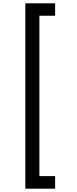

<svg xmlns="http://www.w3.org/2000/svg" viewBox="-20 -954 463 1160"><path d="M313 -934V-859H218V110H313V186H133V-934Z"/></svg>

Font: MSTAGE
Style: Regular
Weight: 400
Designer: Ninad Kale (Devanagari), Jonny Pinhorn (Latin)
Foundry: Indian Type Foundry
Version: 4.004